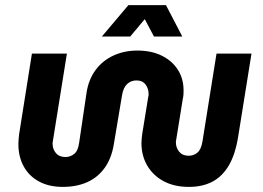

<svg xmlns="http://www.w3.org/2000/svg" viewBox="-20 -720 1030 752"><path d="M226 12Q172 12 133 -9Q94 -30 73 -68Q52 -106 52 -156Q52 -166 53 -175.5Q54 -185 55 -195L105 -510H242L187 -167Q186 -163 186 -157Q186 -136 199 -120.5Q212 -105 236 -105Q256 -105 271 -117.5Q286 -130 290 -161L319 -357Q327 -409 354.5 -446Q382 -483 424.5 -502.5Q467 -522 518 -522Q573 -522 613.5 -502Q654 -482 676.5 -447Q699 -412 699 -365Q699 -358 698.5 -349.5Q698 -341 696 -333L670 -172Q669 -169 669 -166.5Q669 -164 669 -162Q669 -141 682 -125.5Q695 -110 719 -110Q739 -110 753.5 -122.5Q768 -135 773 -166L828 -510H965L913 -186Q902 -116 876.5 -72.5Q851 -29 812 -8.5Q773 12 720 12Q663 12 621.5 -10Q580 -32 557 -71Q534 -110 534 -160Q534 -168 535 -177Q536 -186 537 -195L561 -343Q562 -345 562 -348Q562 -351 562 -353Q562 -373 550 -389Q538 -405 515 -405Q493 -405 478 -391Q463 -377 458 -347L426 -156Q417 -100 390 -62.5Q363 -25 321.5 -6.5Q280 12 226 12ZM379 -577 483 -700H630L694 -577H583L547 -645L490 -577Z"/></svg>

Font: MuseoModerno SemiBold
Style: Italic
Weight: 600
Italic angle: -9°
Designer: Pablo Cosgaya, Héctor Gatti, Marcela Romero, and the Authors of The MuseoModerno Project.
Foundry: Omnibus-Type Team
Version: Version 1.003